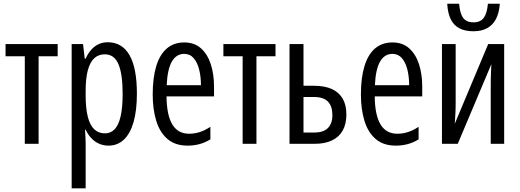

<svg xmlns="http://www.w3.org/2000/svg" viewBox="-20 -773 2796 1032"><path d="M290 -470.7H187.5V0H113.3V-470.7H9.8V-536.1H290Z M559.1 -545.9Q636.2 -545.9 676 -476.8Q715.8 -407.7 715.8 -269Q715.8 -179.7 698 -117.4Q680.2 -55.2 646 -22.7Q611.8 9.8 563 9.8Q535.6 9.8 512.2 -0.7Q488.8 -11.2 470.7 -30.5Q452.6 -49.8 440.4 -75.7H437Q438 -56.2 439.2 -38.1Q440.4 -20 440.4 -3.9V239.3H365.2V-536.1H426.3L435.5 -457.5H439.9Q453.6 -487.3 471.4 -506.8Q489.3 -526.4 511.2 -536.1Q533.2 -545.9 559.1 -545.9ZM543 -481Q508.8 -481 486.1 -459.5Q463.4 -438 451.9 -394.8Q440.4 -351.6 440.4 -286.1V-260.3Q440.4 -190.9 451.9 -145.5Q463.4 -100.1 486.6 -78.1Q509.8 -56.2 543.9 -56.2Q575.2 -56.2 596.4 -78.6Q617.7 -101.1 628.4 -147.9Q639.2 -194.8 639.2 -268.1Q639.2 -374 616.9 -427.5Q594.7 -481 543 -481Z M970.2 -544.9Q1024.9 -544.9 1060.3 -513.2Q1095.7 -481.4 1113 -427.7Q1130.4 -374 1130.4 -308.1V-254.9H875Q876 -154.8 906 -104.5Q936 -54.2 996.6 -54.2Q1025.4 -54.2 1053.2 -63Q1081.1 -71.8 1110.8 -91.3V-23.9Q1083 -6.8 1052.7 1.5Q1022.5 9.8 988.3 9.8Q921.4 9.8 879.9 -26.1Q838.4 -62 819.6 -124.3Q800.8 -186.5 800.8 -265.1Q800.8 -355 819.8 -417.5Q838.9 -480 876.7 -512.5Q914.6 -544.9 970.2 -544.9ZM970.2 -483.4Q927.7 -483.4 903.8 -442.1Q879.9 -400.9 876 -314.9H1060.1Q1060.1 -360.4 1050.5 -398.7Q1041 -437 1021.2 -460.2Q1001.5 -483.4 970.2 -483.4Z M1460.9 -470.7H1358.4V0H1284.2V-470.7H1180.7V-536.1H1460.9Z M1611.3 -312H1668Q1725.1 -312 1763.7 -294.4Q1802.2 -276.9 1822 -242.7Q1841.8 -208.5 1841.8 -157.7Q1841.8 -106.4 1822 -71.3Q1802.2 -36.1 1764.2 -18.1Q1726.1 0 1670.9 0H1536.1V-536.1H1611.3ZM1766.6 -154.3Q1766.6 -202.1 1742.7 -226.8Q1718.8 -251.5 1669.4 -251.5H1611.3V-60.5H1668.9Q1717.8 -60.5 1742.2 -84.5Q1766.6 -108.4 1766.6 -154.3Z M2089.4 -544.9Q2144 -544.9 2179.4 -513.2Q2214.8 -481.4 2232.2 -427.7Q2249.5 -374 2249.5 -308.1V-254.9H1994.1Q1995.1 -154.8 2025.1 -104.5Q2055.2 -54.2 2115.7 -54.2Q2144.5 -54.2 2172.4 -63Q2200.2 -71.8 2230 -91.3V-23.9Q2202.1 -6.8 2171.9 1.5Q2141.6 9.8 2107.4 9.8Q2040.5 9.8 1999 -26.1Q1957.5 -62 1938.7 -124.3Q1919.9 -186.5 1919.9 -265.1Q1919.9 -355 1939 -417.5Q1958 -480 1995.8 -512.5Q2033.7 -544.9 2089.4 -544.9ZM2089.4 -483.4Q2046.9 -483.4 2022.9 -442.1Q1999 -400.9 1995.1 -314.9H2179.2Q2179.2 -360.4 2169.7 -398.7Q2160.2 -437 2140.4 -460.2Q2120.6 -483.4 2089.4 -483.4Z M2429.2 -536.1V-224.6Q2429.2 -210 2429 -195.8Q2428.7 -181.6 2428 -167.5Q2427.2 -153.3 2426.3 -138.4Q2425.3 -123.5 2424.3 -107.4L2604 -536.1H2689.9V0H2617.7V-302.2Q2617.7 -323.2 2617.9 -344.2Q2618.2 -365.2 2619.1 -386.2Q2620.1 -407.2 2621.1 -428.2L2440.4 0H2355.5V-536.1ZM2666.5 -752.9Q2663.1 -704.1 2646 -671.1Q2628.9 -638.2 2598.6 -621.6Q2568.4 -605 2524.4 -605Q2480 -605 2449.7 -620.6Q2419.4 -636.2 2403.1 -668.9Q2386.7 -701.7 2383.8 -752.9H2447.8Q2452.1 -699.7 2470 -676.3Q2487.8 -652.8 2524.4 -652.8Q2562.5 -652.8 2580.3 -677.2Q2598.1 -701.7 2602.5 -752.9Z"/></svg>

Font: Open Sans Condensed
Style: Regular
Weight: 400
Width: 3
Designer: Monotype Design Team
Foundry: Monotype Imaging Inc.
Version: Version 3.000